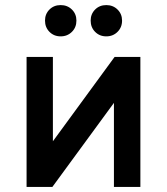

<svg xmlns="http://www.w3.org/2000/svg" viewBox="-20 -735 656 755"><path d="M84.5 0V-511H188V-179.5L430.5 -511H532V0H428V-330.5L186 0ZM218.5 -592Q192 -592 174.5 -609.8Q157 -627.5 157 -654Q157 -680 174.5 -697.5Q192 -715 218.5 -715Q245 -715 262.8 -697.5Q280.5 -680 280.5 -654Q280.5 -627.5 262.8 -609.8Q245 -592 218.5 -592ZM398 -592Q371.5 -592 354 -609.8Q336.5 -627.5 336.5 -654Q336.5 -680 354 -697.5Q371.5 -715 398 -715Q424.5 -715 442.2 -697.5Q460 -680 460 -654Q460 -627.5 442.2 -609.8Q424.5 -592 398 -592Z"/></svg>

Font: Overpass Mono SemiBold
Style: Regular
Weight: 600
Monospace: yes
Designer: Delve Withrington, Dave Bailey
Foundry: Delve Fonts LLC
Version: Version 4.000